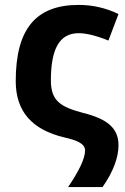

<svg xmlns="http://www.w3.org/2000/svg" viewBox="-20 -575 510 781"><path d="M257 186H397C440 125 462 66 462 16C462 -52 419 -91 317 -116C228 -140 187 -163 187 -248C187 -371 219 -440 300 -440C331 -440 372 -430 421 -410L462 -518C410 -543 356 -555 300 -555C124 -555 44 -455 44 -245C44 -122 110 -47 242 -16C288 -5 326 7 326 37C326 69 303 118 257 186Z"/></svg>

Font: Kathrein 75 Bold
Style: Regular
Weight: 700
Designer: Lazydogs Typefoundry, based on Open Sans by Ascender Corporation
Foundry: Lazydogs Typefoundry
Version: Version 1.003;PS 001.003;hotconv 1.0.88;makeotf.lib2.5.64775